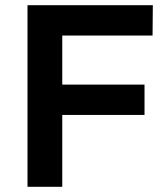

<svg xmlns="http://www.w3.org/2000/svg" viewBox="-20 -720 623 740"><path d="M86 -700H569L568 -583H220V-394H537V-277H220V0H86Z"/></svg>

Font: Gontserrat Medium
Style: Regular
Weight: 500
Designer: Julieta Ulanovsky
Foundry: Julieta Ulanovsky
Version: Version 6.001